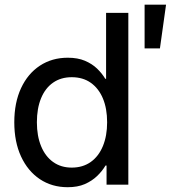

<svg xmlns="http://www.w3.org/2000/svg" viewBox="-20 -782 723 813"><path d="M266.6 10.7Q199.7 10.7 148.7 -23.4Q97.7 -57.6 69.1 -119.4Q40.5 -181.2 40.5 -264.2Q40.5 -347.2 69.1 -408.7Q97.7 -470.2 148.9 -503.9Q200.2 -537.6 267.1 -537.6Q309.1 -537.6 339.6 -524.7Q370.1 -511.7 391.1 -491.5Q412.1 -471.2 425.8 -448.2H429.2V-727.5H523.4V0H431.2V-81.1H426.8Q412.6 -57.1 390.9 -36.4Q369.1 -15.6 338.9 -2.4Q308.6 10.7 266.6 10.7ZM283.7 -72.3Q330.6 -72.3 364.3 -96.2Q397.9 -120.1 415.8 -163.6Q433.6 -207 433.6 -264.2Q433.6 -322.3 415.8 -365Q397.9 -407.7 364.5 -431.4Q331.1 -455.1 283.7 -455.1Q237.8 -455.1 204.6 -431.9Q171.4 -408.7 153.8 -365.7Q136.2 -322.8 136.2 -264.2Q136.2 -206.1 154.1 -162.8Q171.9 -119.6 205.1 -95.9Q238.3 -72.3 283.7 -72.3ZM592.3 -577.1V-762.2H683.1L657.2 -577.1Z"/></svg>

Font: Inter Cardless Tabular
Style: Regular
Weight: 400
Designer: Rasmus Andersson
Foundry: rsms
Version: Version 4.000;git-4fc901f